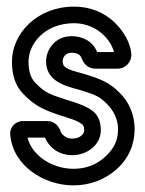

<svg xmlns="http://www.w3.org/2000/svg" viewBox="-20 -527 437 579"><path d="M324 -370H273C260 -403 228 -418 196 -418C146 -418 119 -377 119 -342C119 -289 165 -272 195 -263L230 -253C270 -240 280 -236 303 -213C324 -192 336 -165 336 -138C336 -105 325 -80 298 -55C271 -30 240 -18 201 -18C136 -18 76 -59 63 -112H116C130 -78 162 -59 197 -59C244 -59 284 -91 284 -134C284 -156 278 -178 260 -192C246 -203 227 -211 203 -219L181 -226C132 -242 116 -246 85 -279C74 -291 66 -310 66 -341C66 -396 116 -457 203 -457C262 -457 310 -418 324 -370ZM197 -109C181 -109 168 -119 163 -130C159 -143 147 -162 122 -162H49C26 -162 8 -142 11 -120C19 -27 113 32 201 32C250 32 295 16 332 -17C369 -50 386 -93 386 -138C386 -179 370 -220 339 -249C310 -278 284 -288 244 -301L209 -311C177 -320 169 -327 169 -342C169 -355 178 -368 196 -368C215 -368 223 -360 226 -352C231 -338 243 -320 267 -320H335C360 -320 378 -342 376 -365C373 -399 353 -432 327 -458C293 -491 251 -507 203 -507C92 -507 16 -426 16 -341C16 -302 26 -269 49 -245C86 -206 116 -194 165 -178L187 -171C207 -165 222 -157 228 -152C230 -150 234 -146 234 -134C234 -125 224 -109 197 -109Z"/></svg>

Font: DIN Rundschrift
Style: MittelKont
Weight: 400
Version: Version 1.027